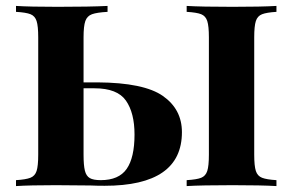

<svg xmlns="http://www.w3.org/2000/svg" viewBox="-20 -628 988 648"><path d="M594 -182Q594 -1 333 -1Q306 -1 286 -2L168 -3Q81 -3 34 0V-20Q67 -22 82.5 -28Q98 -34 103.5 -51Q109 -68 109 -106V-502Q109 -540 103.5 -557Q98 -574 83 -580Q68 -586 34 -588V-608Q81 -605 174 -605Q284 -605 343 -608V-588Q307 -586 290.5 -580Q274 -574 268 -557Q262 -540 262 -502V-350H309Q466 -349 530 -304Q594 -259 594 -182ZM838 -502V-106Q838 -68 843.5 -51Q849 -34 864.5 -28Q880 -22 913 -20V0Q862 -3 765 -3Q660 -3 610 0V-20Q644 -22 659 -28Q674 -34 679.5 -51Q685 -68 685 -106V-502Q685 -540 679.5 -557Q674 -574 659 -580Q644 -586 610 -588V-608Q660 -605 765 -605Q862 -605 913 -608V-588Q880 -586 864.5 -580Q849 -574 843.5 -557Q838 -540 838 -502ZM434 -174Q434 -247 405 -288.5Q376 -330 299 -330H262V-106Q262 -70 266.5 -52Q271 -34 283 -27Q295 -20 320 -20Q381 -20 407.5 -58Q434 -96 434 -174Z"/></svg>

Font: Playfair Display SC
Style: Bold
Weight: 700
Designer: Claus Eggers Sørensen
Foundry: Claus Eggers Sørensen
Version: Version 1.200; ttfautohint (v1.6)